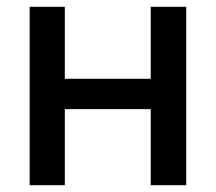

<svg xmlns="http://www.w3.org/2000/svg" viewBox="-20 -543 634 563"><path d="M67 0V-523H170V-312H422V-523H526V0H422V-223H170V0Z"/></svg>

Font: Rising Sun Medium
Style: Regular
Weight: 500
Designer: Matt McInerney, Pablo Impallari, Rodrigo Fuenzalida (Raleway font), Stephen Hutchings (Greek), Cristiano Sobral (main ch
Foundry: The Rising Sun Project Authors
Version: Version 4.327; ttfautohint (v1.8.4.7-5d5b-dirty)